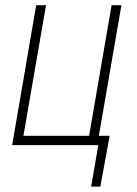

<svg xmlns="http://www.w3.org/2000/svg" viewBox="-20 -548 517 725"><path d="M25.9 0 116.7 -528.3H153.8L68.4 -35.2H316.4L401.4 -528.3H438.5L347.2 0ZM394 -35.2 358.9 156.7H324.2L351.1 0H302.7L308.6 -35.2Z"/></svg>

Font: Roboto Condensed ExtraLight
Style: Italic
Weight: 250
Italic angle: -12°
Designer: Christian Robertson
Foundry: Google
Version: Version 3.008; 2023